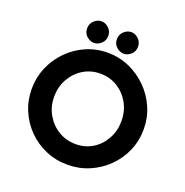

<svg xmlns="http://www.w3.org/2000/svg" viewBox="-158 -1060 1168 1212"><g transform="rotate(20 426.0 -454.5)"><path d="M50 -367Q50 -443 79 -511Q108 -579 159.5 -631.5Q211 -684 279 -714Q347 -744 425 -744Q502 -744 570 -714Q638 -684 690.5 -631.5Q743 -579 772.5 -511Q802 -443 802 -367Q802 -289 772.5 -221Q743 -153 690.5 -101.5Q638 -50 570 -21Q502 8 425 8Q347 8 279 -21Q211 -50 159.5 -101.5Q108 -153 79 -221Q50 -289 50 -367ZM200 -367Q200 -302 230.5 -248.5Q261 -195 313 -163.5Q365 -132 430 -132Q493 -132 543.5 -163.5Q594 -195 623 -248.5Q652 -302 652 -367Q652 -434 622 -487.5Q592 -541 541 -572.5Q490 -604 426 -604Q362 -604 311 -572.5Q260 -541 230 -487.5Q200 -434 200 -367ZM248 -844Q248 -876 270.5 -896.5Q293 -917 320 -917Q345 -917 367.5 -896.5Q390 -876 390 -844Q390 -812 367.5 -792Q345 -772 320 -772Q293 -772 270.5 -792Q248 -812 248 -844ZM448 -844Q448 -876 470.5 -896.5Q493 -917 520 -917Q545 -917 567.5 -896.5Q590 -876 590 -844Q590 -812 567.5 -792Q545 -772 520 -772Q493 -772 470.5 -792Q448 -812 448 -844Z"/></g></svg>

Font: Synthetic
Style: Bold
Weight: 700
Designer: Santiago Orozco
Foundry: Typemade
Version: Version 2.000; ttfautohint (v1.8.4.7-5d5b)